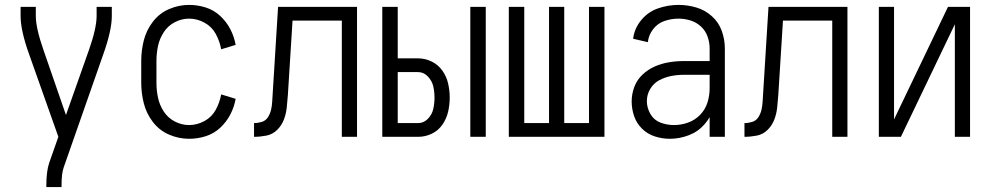

<svg xmlns="http://www.w3.org/2000/svg" viewBox="-20 -558 4040 783"><path d="M169 205V198Q169 140 181 105L218 0L99 -336Q64 -433 64 -493V-530H126V-493Q126 -444 157 -355L249 -89L343 -355Q374 -443 374 -493V-530H436V-493Q436 -434 401 -336L240 124Q231 148 231 198V205Z M751 8Q709 8 669.5 -9Q630 -26 603.5 -60.5Q577 -95 566.5 -136.5Q556 -178 556 -220V-310Q556 -352 566.5 -393.5Q577 -435 603.5 -469.5Q630 -504 669.5 -521Q709 -538 751 -538Q786 -538 819 -527.5Q852 -517 877.5 -493.5Q903 -470 919 -439.5Q935 -409 941 -375L882 -357Q876 -390 860 -419.5Q844 -449 814 -465.5Q784 -482 751 -482Q721 -482 693 -467.5Q665 -453 648 -427Q631 -401 624.5 -371Q618 -341 618 -310V-220Q618 -189 624.5 -159Q631 -129 648 -103Q665 -77 693 -62.5Q721 -48 751 -48Q784 -48 814 -64.5Q844 -81 860 -110.5Q876 -140 882 -173L941 -155Q935 -121 919 -90.5Q903 -60 877.5 -36.5Q852 -13 819 -2.5Q786 8 751 8Z M1016 0V-56Q1032 -56 1048 -61Q1064 -66 1073 -80.5Q1082 -95 1085.5 -110.5Q1089 -126 1090 -142.5Q1091 -159 1092 -175L1114 -530H1436V0H1374V-474H1173L1154 -171Q1152 -146 1149.5 -120.5Q1147 -95 1138 -71Q1129 -47 1110.5 -28.5Q1092 -10 1066.5 -5Q1041 0 1016 0Z M1539 0V-530H1602V-320H1685Q1714 -320 1740.5 -307Q1767 -294 1784 -270Q1801 -246 1807.5 -217.5Q1814 -189 1814 -160Q1814 -131 1807.5 -102.5Q1801 -74 1784 -49.5Q1767 -25 1740.5 -12.5Q1714 0 1685 0ZM1898 0V-530H1961V0ZM1602 -56H1685Q1708 -56 1725 -73.5Q1742 -91 1747 -114Q1752 -137 1752 -160Q1752 -183 1747 -205.5Q1742 -228 1725 -246Q1708 -264 1685 -264H1602Z M2055 0V-530H2118V-56H2219V-530H2281V-56H2382V-530H2445V0Z M2712 8Q2681 8 2651 -1.5Q2621 -11 2598.5 -33Q2576 -55 2566 -84.5Q2556 -114 2556 -144.5Q2556 -175 2567 -204Q2578 -233 2600.5 -254Q2623 -275 2650.5 -287Q2678 -299 2708 -304Q2738 -309 2769 -309H2874V-361Q2874 -385 2865.5 -409Q2857 -433 2838.5 -450Q2820 -467 2796 -474.5Q2772 -482 2747 -482Q2718 -482 2690 -472.5Q2662 -463 2643.5 -439Q2625 -415 2622 -386L2562 -400Q2567 -442 2595 -476Q2623 -510 2664 -524Q2705 -538 2747 -538Q2784 -538 2819.5 -527.5Q2855 -517 2883 -492Q2911 -467 2923.5 -432Q2936 -397 2936 -361V0H2874V-80Q2865 -65 2853 -51Q2827 -21 2789 -6.5Q2751 8 2712 8ZM2728 -48Q2758 -48 2786 -58Q2814 -68 2835 -89.5Q2856 -111 2865 -139.5Q2874 -168 2874 -198V-253H2769Q2743 -253 2717 -248Q2691 -243 2668 -230.5Q2645 -218 2631.5 -195Q2618 -172 2618 -146Q2618 -118 2632.5 -93Q2647 -68 2673.5 -58Q2700 -48 2728 -48Z M3016 0V-56Q3032 -56 3048 -61Q3064 -66 3073 -80.5Q3082 -95 3085.5 -110.5Q3089 -126 3090 -142.5Q3091 -159 3092 -175L3114 -530H3436V0H3374V-474H3173L3154 -171Q3152 -146 3149.5 -120.5Q3147 -95 3138 -71Q3129 -47 3110.5 -28.5Q3092 -10 3066.5 -5Q3041 0 3016 0Z M3564 0V-530H3626V-71L3846 -530H3936V0H3874V-459L3654 0H3592Z"/></svg>

Font: Iosevka SS01 Light
Style: Regular
Weight: 300
Monospace: yes
Designer: Belleve Invis
Foundry: Belleve Invis
Version: 2.3.3; ttfautohint (v1.8.3)